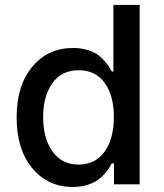

<svg xmlns="http://www.w3.org/2000/svg" viewBox="-20 -747 665 778"><path d="M275.4 10.7Q174.3 10.7 110.8 -65.4Q47.4 -141.6 47.4 -271.5Q47.4 -401.4 111.3 -477.1Q175.3 -552.7 276.4 -552.7Q305.2 -552.7 329.8 -545.7Q354.5 -538.6 369.6 -529.3Q384.8 -520 398.9 -504.9Q413.1 -489.7 419.2 -480.5Q425.3 -471.2 433.1 -457H439.5V-727.1H545.9V0H441.9V-85H433.1Q425.8 -71.8 418.9 -61.5Q412.1 -51.3 398.2 -36.6Q384.3 -22 368.4 -12.5Q352.5 -2.9 328.1 3.9Q303.7 10.7 275.4 10.7ZM298.8 -80.1Q366.2 -80.1 403.8 -132.6Q441.4 -185.1 441.4 -272.9Q441.4 -359.9 404.3 -411.1Q367.2 -462.4 298.8 -462.4Q229.5 -462.4 192.1 -409.9Q154.8 -357.4 154.8 -272.9Q154.8 -187.5 192.4 -133.8Q230 -80.1 298.8 -80.1Z"/></svg>

Font: Karasuma Gothic
Style: Regular
Weight: 500
Designer: Rasmus Andersson / Ryoko Nishizuka
Foundry: Genbu
Version: Version 1.00